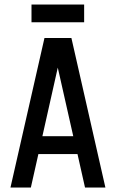

<svg xmlns="http://www.w3.org/2000/svg" viewBox="-20 -840 519 860"><path d="M308.1 -230 238.8 -537.1 169.9 -230ZM452.1 0H360.8L327.1 -149.9H151.9L118.2 0H26.9L179.2 -669.9H299.8ZM356.9 -740.2H121.1V-819.8H356.9Z"/></svg>

Font: Unica One
Style: Bold
Weight: 400
Designer: Eduardo Rodriguez Tunni
Foundry: Eduardo Rodriguez Tunni
Version: Version 1.001